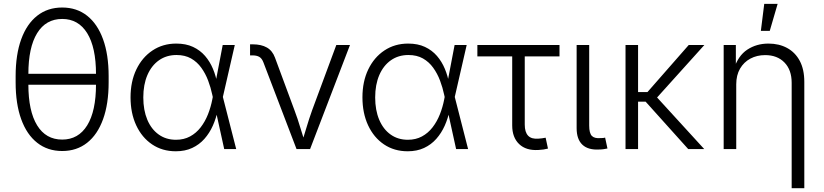

<svg xmlns="http://www.w3.org/2000/svg" viewBox="-20 -777 4295 1001"><path d="M304.2 10.3Q228.5 10.3 174.1 -32.5Q119.6 -75.2 90.6 -155.3Q61.5 -235.4 61.5 -347.7V-379.9Q61.5 -492.2 90.6 -572.3Q119.6 -652.3 174.1 -695.1Q228.5 -737.8 304.2 -737.8Q379.9 -737.8 434.1 -695.1Q488.3 -652.3 517.3 -572.3Q546.4 -492.2 546.4 -379.9V-347.7Q546.4 -235.4 517.3 -155.3Q488.3 -75.2 434.1 -32.5Q379.9 10.3 304.2 10.3ZM304.2 -49.3Q388.7 -49.3 434.6 -123.5Q480.5 -197.8 480.5 -336.9V-390.6Q480.5 -529.8 434.6 -604Q388.7 -678.2 304.2 -678.2Q219.2 -678.2 173.6 -604Q127.9 -529.8 127.9 -390.6V-336.9Q127.9 -197.8 173.6 -123.5Q219.2 -49.3 304.2 -49.3ZM107.9 -335.4V-392.1H502V-335.4Z M896.5 11.7Q826.2 11.7 772.9 -24.2Q719.7 -60.1 690.2 -123.5Q660.6 -187 660.6 -269.5Q660.6 -352.1 690.9 -415Q721.2 -478 775.1 -513.9Q829.1 -549.8 898.9 -549.8Q949.2 -549.8 986.3 -532.5Q1023.4 -515.1 1049.1 -485.4Q1074.7 -455.6 1090.3 -418Q1106 -380.4 1112.8 -339.8H1135.7L1141.6 -272.9L1211.4 0H1148.9L1086.9 -282.2Q1079.1 -319.8 1065.2 -356.7Q1051.3 -393.6 1029.5 -423.8Q1007.8 -454.1 976.1 -472.2Q944.3 -490.2 900.4 -490.2Q848.1 -490.2 809.1 -462.9Q770 -435.5 748.5 -385.7Q727.1 -335.9 727.1 -269Q727.1 -202.6 748 -152.8Q769 -103 807.4 -75.7Q845.7 -48.3 897.5 -48.3Q939 -48.3 970.9 -65.7Q1002.9 -83 1026.1 -113Q1049.3 -143.1 1064.2 -180.7Q1079.1 -218.3 1086.9 -258.8L1141.1 -542.5H1204.1L1141.6 -270L1136.2 -204.1H1115.7Q1106.9 -160.6 1089.6 -121.8Q1072.3 -83 1045.7 -53Q1019 -22.9 981.9 -5.6Q944.8 11.7 896.5 11.7Z M1525.9 0 1353 -452.6Q1345.2 -472.7 1331.8 -480.5Q1318.4 -488.3 1295.9 -488.3H1283.7V-545.9H1297.4Q1342.3 -545.9 1371.3 -529.3Q1400.4 -512.7 1413.6 -476.6L1515.1 -202.6Q1532.2 -157.2 1545.4 -112.5Q1558.6 -67.9 1572.8 -24.9H1550.3Q1564.9 -67.9 1578.1 -112.8Q1591.3 -157.7 1607.4 -202.6L1733.4 -542.5H1804.7L1596.7 0Z M2105.5 11.7Q2035.2 11.7 1981.9 -24.2Q1928.7 -60.1 1899.2 -123.5Q1869.6 -187 1869.6 -269.5Q1869.6 -352.1 1899.9 -415Q1930.2 -478 1984.1 -513.9Q2038.1 -549.8 2107.9 -549.8Q2158.2 -549.8 2195.3 -532.5Q2232.4 -515.1 2258.1 -485.4Q2283.7 -455.6 2299.3 -418Q2314.9 -380.4 2321.8 -339.8H2344.7L2350.6 -272.9L2420.4 0H2357.9L2295.9 -282.2Q2288.1 -319.8 2274.2 -356.7Q2260.3 -393.6 2238.5 -423.8Q2216.8 -454.1 2185.1 -472.2Q2153.3 -490.2 2109.4 -490.2Q2057.1 -490.2 2018.1 -462.9Q1979 -435.5 1957.5 -385.7Q1936 -335.9 1936 -269Q1936 -202.6 1957 -152.8Q1978 -103 2016.4 -75.7Q2054.7 -48.3 2106.4 -48.3Q2147.9 -48.3 2179.9 -65.7Q2211.9 -83 2235.1 -113Q2258.3 -143.1 2273.2 -180.7Q2288.1 -218.3 2295.9 -258.8L2350.1 -542.5H2413.1L2350.6 -270L2345.2 -204.1H2324.7Q2315.9 -160.6 2298.6 -121.8Q2281.2 -83 2254.6 -53Q2228 -22.9 2190.9 -5.6Q2153.8 11.7 2105.5 11.7Z M2787.1 4.9Q2722.7 8.8 2686.5 -25.9Q2650.4 -60.5 2650.4 -123V-482.9H2468.8V-542.5H2897V-482.9H2715.8V-127.4Q2715.8 -87.9 2733.6 -69.3Q2751.5 -50.8 2788.1 -54.2Q2795.4 -54.2 2805.7 -55.9Q2815.9 -57.6 2824.7 -59.1L2836.9 -2.4Q2826.7 0.5 2813.7 2.4Q2800.8 4.4 2787.1 4.9Z M3104.5 2.4Q3046.4 5.9 3016.4 -22.5Q2986.3 -50.8 2986.3 -108.9V-542.5H3051.8V-122.6Q3051.8 -82.5 3065.7 -68.4Q3079.6 -54.2 3110.8 -57.1Q3120.6 -57.1 3125 -57.6Q3129.4 -58.1 3134.8 -59.6L3147 -2.9Q3138.7 -1 3127.4 0.7Q3116.2 2.4 3104.5 2.4Z M3306.6 -542.5V0H3241.2V-542.5ZM3652.3 -542.5 3386.2 -247.1H3279.8V-296.9H3355.5L3570.8 -542.5ZM3567.9 0 3342.8 -250.5 3382.8 -293.9 3651.4 0Z M3818.4 -337.4V0H3752.9V-542.5H3816.4V-416H3805.7Q3828.1 -486.8 3876.2 -518.3Q3924.3 -549.8 3986.3 -549.8Q4041.5 -549.8 4083.7 -526.9Q4126 -503.9 4149.7 -459.5Q4173.3 -415 4173.3 -350.1V204.1H4107.4V-345.2Q4107.4 -412.6 4069.8 -451.2Q4032.2 -489.7 3969.2 -489.7Q3926.3 -489.7 3892.1 -471.4Q3857.9 -453.1 3838.1 -418.9Q3818.4 -384.8 3818.4 -337.4ZM3946.8 -616.2 3964.4 -756.8H4034.2L3993.2 -616.2Z"/></svg>

Font: Inter 16pt Light
Style: Regular
Weight: 300
Version: Version 4.001;git-66647c0bb